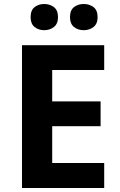

<svg xmlns="http://www.w3.org/2000/svg" viewBox="-20 -940 600 960"><path d="M501 0H90V-714H501V-590H241V-433H483V-309H241V-125H501ZM133 -854Q133 -889 153 -904.5Q173 -920 201 -920Q229 -920 249.5 -904.5Q270 -889 270 -854Q270 -821 249.5 -805Q229 -789 201 -789Q173 -789 153 -805Q133 -821 133 -854ZM330 -854Q330 -889 350 -904.5Q370 -920 399 -920Q427 -920 447.5 -904.5Q468 -889 468 -854Q468 -821 447.5 -805Q427 -789 399 -789Q370 -789 350 -805Q330 -821 330 -854Z"/></svg>

Font: RS Noto Sans
Style: Bold
Weight: 700
Designer: Monotype Design Team
Foundry: Monotype Imaging Inc.
Version: Version 3.10